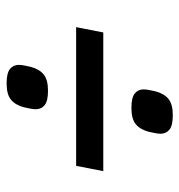

<svg xmlns="http://www.w3.org/2000/svg" viewBox="-1 -596 542 580"><g transform="rotate(90 270.0 -306.0)"><path d="M62 -265 78 -347H497L481 -265ZM232 -55Q201 -55 188.5 -65Q176 -75 176 -92Q176 -99 178 -109Q180 -119 182 -128Q189 -154 205 -167Q221 -180 254 -180Q285 -180 297.5 -170Q310 -160 310 -143Q310 -136 308 -126Q306 -116 304 -107Q297 -81 281 -68Q265 -55 232 -55ZM306 -432Q275 -432 262.5 -442Q250 -452 250 -469Q250 -476 252 -486Q254 -496 256 -505Q263 -531 279 -544Q295 -557 328 -557Q359 -557 371.5 -547Q384 -537 384 -520Q384 -513 382 -503Q380 -493 378 -484Q371 -458 355 -445Q339 -432 306 -432Z"/></g></svg>

Font: IBM Plex Sans Cond Medm
Style: Italic
Weight: 500
Width: 3
Italic angle: -11°
Designer: Mike Abbink, Paul van der Laan, Pieter van Rosmalen
Foundry: Bold Monday
Version: Version 1.3